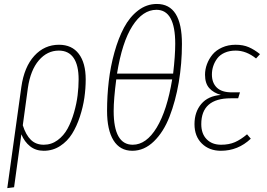

<svg xmlns="http://www.w3.org/2000/svg" viewBox="-20 -759 1360 979"><path d="M280.8 -530.8Q346.7 -530.8 381.8 -484.4Q417 -438 417 -354Q417 -308.1 410.2 -260.5Q403.3 -212.9 387.2 -163.8Q371.1 -114.7 347.4 -76.7Q323.7 -38.6 286.4 -14.4Q249 9.8 203.1 9.8Q162.1 9.8 133.3 -13.2Q104.5 -36.1 88.9 -74.2L51.8 195.8L17.1 200.2L88.9 -315.9Q103.5 -418 155 -474.4Q206.5 -530.8 280.8 -530.8ZM203.1 -21Q242.2 -21 273.7 -44.2Q305.2 -67.4 324.7 -103.3Q344.2 -139.2 357.4 -185.1Q370.6 -231 375.7 -272.9Q380.9 -314.9 380.9 -354Q380.9 -426.8 355.2 -463.9Q329.6 -501 279.8 -501Q220.7 -501 178 -451.2Q135.3 -401.4 122.1 -310.1L96.2 -120.1Q111.8 -70.8 137.5 -45.9Q163.1 -21 203.1 -21Z M779.8 -738.8Q907.7 -738.8 907.7 -535.2Q907.7 -434.1 891.4 -338.6Q875 -243.2 844.5 -164.6Q814 -85.9 764.6 -38.1Q715.3 9.8 654.8 9.8Q591.8 9.8 558.8 -43.2Q525.9 -96.2 525.9 -193.8Q525.9 -270.5 534.7 -345.5Q543.5 -420.4 563.5 -492.2Q583.5 -564 612.3 -618.2Q641.1 -672.4 684.3 -705.6Q727.5 -738.8 779.8 -738.8ZM777.8 -709Q708 -709 655.3 -626.7Q602.5 -544.4 576.7 -383.8H862.8Q873.5 -475.1 873.5 -536.1Q873.5 -709 777.8 -709ZM857.9 -354H572.8Q559.6 -253.9 559.6 -192.9Q559.6 -21 656.7 -21Q726.1 -21 779.1 -108.6Q832 -196.3 857.9 -354Z M1106.4 9.8Q1046.9 9.8 1009.3 -27.1Q971.7 -64 971.7 -126Q971.7 -188 1006.3 -229Q1041 -270 1106.4 -274.9Q1068.4 -285.6 1046.9 -309.8Q1025.4 -334 1025.4 -377.9Q1025.4 -405.3 1035.2 -431.6Q1044.9 -458 1063.2 -480.5Q1081.5 -502.9 1112.3 -516.8Q1143.1 -530.8 1181.6 -530.8Q1220.2 -530.8 1248.8 -518.3Q1277.3 -505.9 1305.7 -482.9L1285.6 -460.9Q1235.8 -501 1181.6 -501Q1149.9 -501 1125.7 -490.2Q1101.6 -479.5 1087.9 -461.2Q1074.2 -442.9 1067.4 -422.1Q1060.5 -401.4 1060.5 -378.9Q1060.5 -336.9 1085.4 -312.5Q1110.4 -288.1 1161.6 -288.1H1203.6L1194.3 -257.8H1156.7Q1006.3 -257.8 1006.3 -126Q1006.3 -77.1 1033.7 -49.1Q1061 -21 1107.4 -21Q1147.9 -21 1178 -34.2Q1208 -47.4 1239.7 -74.2L1258.8 -51.8Q1193.8 9.8 1106.4 9.8Z"/></svg>

Font: Fira Sans Compressed UltraLight
Style: Italic
Weight: 200
Width: 3
Italic angle: -8°
Designer: Carrois Corporate & Edenspiekermann AG
Foundry: Carrois Corporate GbR & Edenspiekermann AG
Version: Version 4.203;PS 004.203;hotconv 1.0.88;makeotf.lib2.5.64775